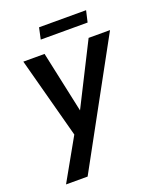

<svg xmlns="http://www.w3.org/2000/svg" viewBox="-153 -731 853 1028"><g transform="rotate(-20 273.5 -217.0)"><path d="M176 -33 53 -493H174L249 -144L425 -493H547L166 203H43ZM195 -637H463L448 -572H181Z"/></g></svg>

Font: Hanken Grotesk SemiBold
Style: Italic
Weight: 600
Italic angle: -8°
Designer: Alfredo Marco Pradil
Foundry: Hanken Design Co.
Version: Version 3.014